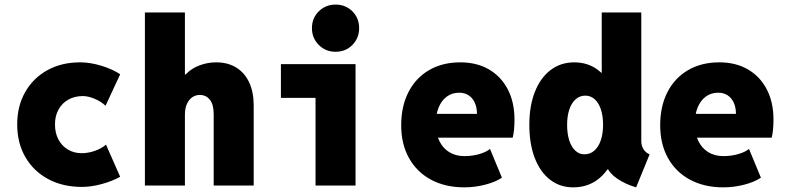

<svg xmlns="http://www.w3.org/2000/svg" viewBox="-20 -806 3415 834"><path d="M335.9 5.9Q252.4 5.9 189 -28.3Q125.5 -62.5 90.1 -123.8Q54.7 -185.1 54.7 -265.6Q54.7 -345.2 89.4 -406Q124 -466.8 185.5 -501Q247.1 -535.2 328.1 -535.2Q372.1 -535.2 420.7 -520.3Q469.2 -505.4 502 -483.4L438.5 -346.7Q418 -365.7 390.4 -377.2Q362.8 -388.7 339.8 -388.7Q304.2 -388.7 276.9 -373.3Q249.5 -357.9 234.1 -330.1Q218.8 -302.2 218.8 -265.6Q218.8 -228.5 233.6 -200.4Q248.5 -172.4 274.7 -156.5Q300.8 -140.6 335 -140.6Q363.8 -140.6 393.1 -151.1Q422.4 -161.6 440.4 -177.7L502 -38.1Q466.8 -18.6 421.1 -6.3Q375.5 5.9 335.9 5.9Z M609.4 0V-752H783.2V-482.4H813.5L757.8 -423.8Q764.6 -460.9 789.3 -485.6Q814 -510.3 848.4 -522.7Q882.8 -535.2 918.9 -535.2Q969.7 -535.2 1006.3 -512.5Q1043 -489.7 1062.5 -447.8Q1082 -405.8 1082 -347.7V0H908.2V-309.6Q908.2 -352.1 891.6 -372.8Q875 -393.6 847.7 -393.6Q830.1 -393.6 815.4 -383.8Q800.8 -374 792 -354.7Q783.2 -335.4 783.2 -307.6V0Z M1350.6 0V-527.3H1524.4V0ZM1200.2 -380.9V-527.3H1524.4V-380.9ZM1437.5 -581.1Q1394.5 -581.1 1364.7 -610.8Q1335 -640.6 1335 -683.6Q1335 -727.5 1364.7 -756.8Q1394.5 -786.1 1437.5 -786.1Q1481.4 -786.1 1510.7 -756.8Q1540 -727.5 1540 -683.6Q1540 -640.6 1510.7 -610.8Q1481.4 -581.1 1437.5 -581.1Z M1997.1 7.8Q1914.1 7.8 1852.3 -25.4Q1790.5 -58.6 1756.6 -119.4Q1722.7 -180.2 1722.7 -261.7Q1722.7 -344.7 1754.4 -406.2Q1786.1 -467.8 1844 -501.5Q1901.9 -535.2 1979.5 -535.2Q2051.3 -535.2 2104 -504.4Q2156.7 -473.6 2185.8 -417.7Q2214.8 -361.8 2214.8 -286.1Q2214.8 -265.1 2212.9 -243.7Q2210.9 -222.2 2207 -208H1861.3V-311.5H2051.8Q2051.8 -339.4 2042.2 -360.1Q2032.7 -380.9 2015.4 -392.1Q1998 -403.3 1974.6 -403.3Q1943.8 -403.3 1920.9 -386.5Q1897.9 -369.6 1885.5 -339.4Q1873 -309.1 1873 -267.6Q1873 -225.1 1888.4 -193.6Q1903.8 -162.1 1931.6 -145Q1959.5 -127.9 1997.1 -127.9Q2031.7 -127.9 2062 -136.7Q2092.3 -145.5 2108.4 -159.2L2160.2 -34.2Q2131.8 -15.1 2087.2 -3.7Q2042.5 7.8 1997.1 7.8Z M2743.2 7.8Q2695.3 -6.3 2661.4 -29.8Q2627.4 -53.2 2618.2 -78.1L2626 -70.3H2585L2603.5 -133.8V-435.5L2582 -490.2H2593.8V-752H2765.6V-192.4Q2765.6 -172.9 2775.4 -157.5Q2785.2 -142.1 2801.8 -135.7ZM2469.7 7.8Q2412.1 7.8 2369.1 -25.6Q2326.2 -59.1 2302.7 -120.1Q2279.3 -181.2 2279.3 -263.7Q2279.3 -346.2 2303.5 -407.2Q2327.6 -468.3 2371.6 -501.7Q2415.5 -535.2 2474.6 -535.2Q2534.2 -535.2 2577.9 -501.7Q2621.6 -468.3 2645.8 -407.2Q2669.9 -346.2 2669.9 -263.7Q2669.9 -181.2 2645.3 -120.1Q2620.6 -59.1 2575.7 -25.6Q2530.8 7.8 2469.7 7.8ZM2518.6 -135.7Q2543.5 -135.7 2561.5 -151.6Q2579.6 -167.5 2589.6 -196.3Q2599.6 -225.1 2599.6 -263.7Q2599.6 -302.2 2590.1 -330.8Q2580.6 -359.4 2563.2 -375Q2545.9 -390.6 2522.5 -390.6Q2498.5 -390.6 2480.7 -375Q2462.9 -359.4 2453.1 -330.8Q2443.4 -302.2 2443.4 -263.7Q2443.4 -225.1 2452.6 -196.3Q2461.9 -167.5 2479 -151.6Q2496.1 -135.7 2518.6 -135.7Z M3122.1 7.8Q3039.1 7.8 2977.3 -25.4Q2915.5 -58.6 2881.6 -119.4Q2847.7 -180.2 2847.7 -261.7Q2847.7 -344.7 2879.4 -406.2Q2911.1 -467.8 2969 -501.5Q3026.9 -535.2 3104.5 -535.2Q3176.3 -535.2 3229 -504.4Q3281.7 -473.6 3310.8 -417.7Q3339.8 -361.8 3339.8 -286.1Q3339.8 -265.1 3337.9 -243.7Q3335.9 -222.2 3332 -208H2986.3V-311.5H3176.8Q3176.8 -339.4 3167.2 -360.1Q3157.7 -380.9 3140.4 -392.1Q3123 -403.3 3099.6 -403.3Q3068.8 -403.3 3045.9 -386.5Q3022.9 -369.6 3010.5 -339.4Q2998 -309.1 2998 -267.6Q2998 -225.1 3013.4 -193.6Q3028.8 -162.1 3056.6 -145Q3084.5 -127.9 3122.1 -127.9Q3156.7 -127.9 3187 -136.7Q3217.3 -145.5 3233.4 -159.2L3285.2 -34.2Q3256.8 -15.1 3212.2 -3.7Q3167.5 7.8 3122.1 7.8Z"/></svg>

Font: Reddit Mono Black
Style: Regular
Weight: 900
Monospace: yes
Designer: Stephen Hutchings
Foundry: Reddit
Version: Version 1.014